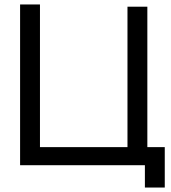

<svg xmlns="http://www.w3.org/2000/svg" viewBox="-20 -740 768 860"><path d="M629 100V0H70V-720H159V-81H551V-710H640V-81H718V100Z"/></svg>

Font: Manrope Medium
Style: Medium
Weight: 500
Designer: Mikhail Sharanda
Foundry: Mikhail Sharanda
Version: Version 4.000;hotconv 1.0.109;makeotfexe 2.5.65596